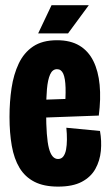

<svg xmlns="http://www.w3.org/2000/svg" viewBox="-20 -691 416 723"><path d="M198.7 11.7Q145 11.7 109.6 -6.5Q74.2 -24.7 53.6 -58.8Q33 -93 24.4 -141.8Q15.8 -190.5 15.8 -250.8Q15.8 -307.8 23.5 -359.3Q31.2 -410.8 50.6 -451.8Q70 -492.7 104.8 -516.1Q139.7 -539.5 194.7 -539.5Q245.5 -539.5 279.2 -519.2Q312.8 -499 331.5 -461.3Q350.2 -423.7 355.2 -371.4Q360.2 -319.2 352 -255.8L107.3 -246.8V-314.2L238.3 -318.8L222.8 -270Q228 -325.3 226.9 -360.8Q225.8 -396.3 218.2 -413.4Q210.5 -430.5 194.7 -430.5Q177.7 -430.5 168.8 -410.8Q160 -391.2 156.8 -355.6Q153.7 -320 153.7 -271.3Q153.7 -173 164.2 -132.7Q174.7 -92.3 198.5 -92.3Q211.2 -92.3 218.4 -101.9Q225.7 -111.5 228.8 -127.8Q231.8 -144 232 -165.3Q232.2 -186.7 229.8 -210L356.5 -197.8Q363.3 -160.2 359.8 -122.8Q356.2 -85.5 339.1 -54.9Q322 -24.3 287.9 -6.3Q253.8 11.7 198.7 11.7ZM236.2 -565.2H123.7L174 -671.3H314.3Z"/></svg>

Font: Bricolage Grotesque 96pt ExtraBold Condensed
Style: Regular
Weight: 800
Width: 3
Version: Version 1.001;gftools[0.9.33.dev8+g029e19f]